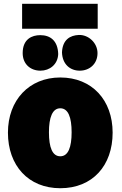

<svg xmlns="http://www.w3.org/2000/svg" viewBox="-20 -969 647 1016"><path d="M299 27C470 27 576 -93 576 -267C576 -439 467 -559 299 -559C134 -559 22 -439 22 -267C22 -93 130 27 299 27ZM97 -949V-817H497V-949ZM100 -688C100 -630 141 -595 194 -595C243 -595 286 -628 288 -683C286 -753 247 -783 193 -783C150 -783 100 -763 100 -688ZM308 -692C310 -628 352 -595 402 -595C453 -595 496 -630 496 -688C496 -742 448 -786 397 -784C352 -782 311 -760 308 -692ZM239 -269C239 -347 257 -396 299 -396C341 -396 359 -348 359 -269C359 -190 341 -142 299 -142C257 -142 239 -189 239 -269Z"/></svg>

Font: Repo ExtraBlack
Style: Regular
Weight: 400
Designer: Stefan Peev
Foundry: Context Ltd
Version: Version 001.502